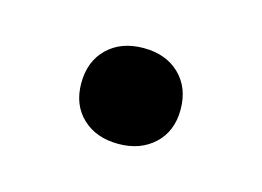

<svg xmlns="http://www.w3.org/2000/svg" viewBox="-35 -385 288 211"><g transform="rotate(15 109.0 -279.5)"><path d="M52.5 -279Q52.5 -304 68 -319Q83.5 -334 109 -334Q134.5 -334 150 -319Q165.5 -304 165.5 -279Q165.5 -254.5 149.8 -239.8Q134 -225 109 -225Q83.5 -225 68 -239.8Q52.5 -254.5 52.5 -279Z"/></g></svg>

Font: Encode Sans Semi Condensed
Style: Regular
Weight: 400
Width: 4
Designer: Multiple Designers
Foundry: Impallari Type
Version: Version 2.000